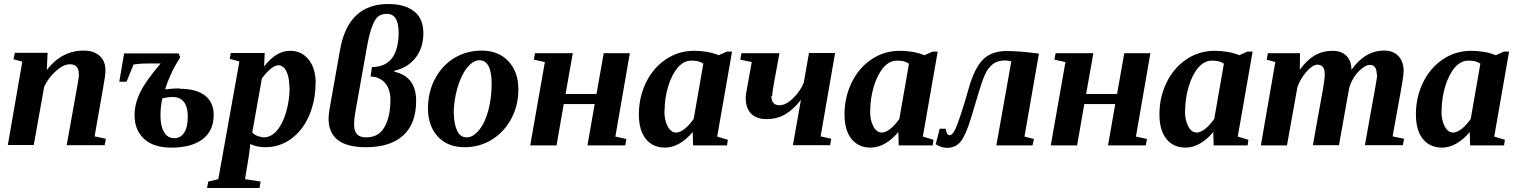

<svg xmlns="http://www.w3.org/2000/svg" viewBox="-20 -724 7558 956"><path d="M373 -354 372 -357Q372 -404 328 -404Q296 -404 258 -370Q220 -336 200 -292L148 -2H19L91 -417L47 -429L54 -461H217L213 -376Q290 -474 399 -472Q447 -472 476 -446Q505 -420 505 -374Q505 -348 493 -284L451 -45L507 -33L501 -1H312L362 -279Q373 -337 373 -354Z M877 -284 875 -282Q958 -282 1001 -248Q1044 -214 1044 -152Q1044 -73 989 -31Q934 11 833 11Q745 11 698 -32Q650 -76 650 -150Q650 -207 678 -264Q706 -322 780 -408H712Q680 -408 645 -403L610 -317H574L598 -458H870L877 -438Q828 -362 802 -279Q844 -284 877 -284ZM847 -36H848Q879 -36 897 -63Q915 -90 915 -144Q915 -191 896 -216Q877 -241 839 -241Q818 -241 789 -235Q779 -198 779 -148Q779 -96 797 -66Q815 -36 847 -36Z M1552 -308H1551Q1551 -223 1519 -148Q1488 -76 1430 -33Q1373 9 1301 9Q1258 9 1226 -7L1225 7L1219 53L1200 168L1278 180L1272 212H1011L1017 180L1067 168L1172 -418L1124 -431L1129 -460H1298L1295 -393Q1356 -472 1425 -471Q1482 -471 1517 -427Q1552 -383 1552 -308ZM1422 -287 1421 -288Q1421 -339 1406 -369Q1391 -399 1366 -399Q1334 -399 1284 -334L1236 -64Q1248 -52 1265 -46Q1282 -40 1294 -40Q1329 -40 1359 -74Q1388 -108 1405 -167Q1422 -227 1422 -287Z M2052 -222Q2052 -108 1987.5 -49.5Q1923 9 1802 9Q1616 9 1616 -133Q1616 -152 1621 -182L1673 -475Q1713 -704 1913 -704Q1995 -704 2041.5 -668Q2088 -632 2088 -559Q2088 -485 2048.5 -435.5Q2009 -386 1944 -372L1943 -367Q2052 -343 2052 -222ZM1965 -560Q1965 -655 1907 -655Q1875 -655 1859 -638.5Q1843 -622 1831 -587Q1818 -552 1806 -484L1749 -164Q1743 -132 1743 -104Q1743 -71 1757.5 -55.5Q1772 -40 1804 -40Q1866 -40 1895 -92.5Q1924 -145 1924 -227Q1924 -279 1898 -310Q1872 -341 1825 -343L1832 -390Q1963 -391 1965 -560Z M2239 -156 2240 -157Q2240 -109 2255.5 -74.5Q2271 -40 2304 -40Q2335 -40 2365 -76Q2395 -112 2411.5 -174.5Q2428 -237 2428 -306Q2428 -424 2367 -424Q2336 -424 2306 -387Q2276 -350 2257.5 -286Q2239 -222 2239 -156ZM2378 -472Q2462 -472 2511.5 -419Q2561 -366 2561 -280Q2561 -197 2525 -131.5Q2489 -66 2431 -30Q2370 9 2293 9Q2209 9 2160 -44Q2111 -97 2111 -184Q2111 -267 2146.5 -332.5Q2182 -398 2240 -434Q2302 -472 2378 -472Z M2941 -206H2787L2751 0H2620L2693 -415L2638 -427L2644 -459H2832L2796 -256H2950L2986 -459H3116L3044 -44L3099 -32L3093 0H2905Z M3551 -44 3604 -28 3600 0H3431L3429 -67Q3401 -32 3364 -10Q3328 11 3291 11Q3230 11 3195 -33Q3161 -76 3161 -155Q3161 -240 3197 -314Q3233 -387 3296 -429Q3359 -471 3436 -471Q3505 -471 3559 -449L3599 -467H3625ZM3289 -171 3288 -173Q3288 -125 3305 -94Q3321 -64 3347 -64Q3366 -64 3391 -84Q3414 -103 3434 -132L3482 -407Q3460 -423 3421 -422Q3385 -422 3355 -388Q3325 -353 3307 -294Q3289 -234 3289 -171Z M3825 -246H3821Q3821 -200 3861 -200Q3893 -200 3928 -234Q3964 -268 3982 -312L4008 -460H4138L4066 -45L4119 -33L4113 -1H3928L3968 -227Q3931 -179 3890 -155Q3849 -131 3797 -131Q3747 -131 3720 -158Q3693 -185 3693 -238Q3693 -248 3696 -265Q3699 -282 3723 -415L3666 -427L3672 -459H3861L3836 -323Q3825 -265 3825 -246Z M4575 -44 4628 -28 4624 0H4455L4453 -67Q4425 -32 4388 -10Q4352 11 4315 11Q4254 11 4219 -33Q4185 -76 4185 -155Q4185 -240 4221 -314Q4257 -387 4320 -429Q4383 -471 4460 -471Q4529 -471 4583 -449L4623 -467H4649ZM4313 -171 4312 -173Q4312 -125 4329 -94Q4345 -64 4371 -64Q4390 -64 4415 -84Q4438 -103 4458 -132L4506 -407Q4484 -423 4445 -422Q4409 -422 4379 -388Q4349 -353 4331 -294Q4313 -234 4313 -171Z M5016 -421 5015 -418Q5003 -423 4985 -423Q4953 -423 4931 -410Q4909 -396 4892 -368Q4877 -342 4855 -270L4816 -140Q4790 -54 4765 -21Q4739 12 4697 12Q4678 12 4663 6Q4648 0 4639 -6L4659 -83H4689L4693 -65Q4698 -50 4709 -51Q4721 -51 4733 -74Q4745 -96 4763 -151Q4784 -214 4804 -286Q4832 -385 4875 -428Q4917 -470 4991 -470Q5056 -470 5153 -457L5081 -44L5128 -32L5121 0H4941Z M5533 -206H5379L5343 0H5212L5285 -415L5230 -427L5236 -459H5424L5388 -256H5542L5578 -459H5708L5636 -44L5691 -32L5685 0H5497Z M6143 -44 6196 -28 6192 0H6023L6021 -67Q5993 -32 5956 -10Q5920 11 5883 11Q5822 11 5787 -33Q5753 -76 5753 -155Q5753 -240 5789 -314Q5825 -387 5888 -429Q5951 -471 6028 -471Q6097 -471 6151 -449L6191 -467H6217ZM5881 -171 5880 -173Q5880 -125 5897 -94Q5913 -64 5939 -64Q5958 -64 5983 -84Q6006 -103 6026 -132L6074 -407Q6052 -423 6013 -422Q5977 -422 5947 -388Q5917 -353 5899 -294Q5881 -234 5881 -171Z M6837 -354H6835Q6835 -401 6800 -401Q6783 -401 6760 -382Q6735 -362 6718 -333Q6701 -304 6696 -276L6647 -1H6517L6567 -279Q6577 -336 6576 -355Q6576 -402 6540 -402Q6517 -402 6487 -369Q6456 -335 6440 -290L6388 0H6258L6330 -415L6287 -427L6293 -459H6453L6452 -377Q6487 -425 6526 -448Q6566 -471 6615 -471Q6659 -471 6684 -446Q6709 -421 6709 -376Q6778 -474 6874 -472Q6917 -472 6943 -445Q6969 -417 6969 -369Q6969 -355 6961 -305L6914 -45L6971 -33L6965 -1H6776L6826 -279Q6837 -337 6837 -354Z M7420 -44 7473 -28 7469 0H7300L7298 -67Q7270 -32 7233 -10Q7197 11 7160 11Q7099 11 7064 -33Q7030 -76 7030 -155Q7030 -240 7066 -314Q7102 -387 7165 -429Q7228 -471 7305 -471Q7374 -471 7428 -449L7468 -467H7494ZM7158 -171 7157 -173Q7157 -125 7174 -94Q7190 -64 7216 -64Q7235 -64 7260 -84Q7283 -103 7303 -132L7351 -407Q7329 -423 7290 -422Q7254 -422 7224 -388Q7194 -353 7176 -294Q7158 -234 7158 -171Z"/></svg>

Font: Libra Serif Modern
Style: Bold Italic
Weight: 700
Italic angle: -12°
Designer: Stefan Peev, Context Ltd
Foundry: Stefan Peev, Context Ltd
Version: Version 1.000